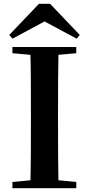

<svg xmlns="http://www.w3.org/2000/svg" viewBox="-20 -987 466 1007"><path d="M242.7 -967 398.3 -803.8 382.3 -784.1 173.3 -896.1H253.7L45.3 -784.1L28.7 -803.8L184.3 -967ZM45.1 0V-32.6L198.2 -47.3H226L380.1 -32.6V0ZM138.6 0Q141.4 -85.2 141.7 -171.8Q142.1 -258.5 142.1 -346.1V-393.6Q142.1 -481.3 141.7 -567.7Q141.4 -654.1 138.6 -740.5H287Q285.3 -655.6 284.8 -568.4Q284.3 -481.3 284.3 -393.6V-346.9Q284.3 -259.9 284.8 -173.3Q285.3 -86.6 287 0ZM45.1 -707.9V-740.5H380.1V-707.9L226 -694.2H198.2Z"/></svg>

Font: Noto Serif SC
Style: Regular
Weight: 200
Designer: Ryoko NISHIZUKA 西塚涼子 (kana & ideographs); Frank Grießhammer (Latin, Greek & Cyrillic); Wenlong ZHANG 张文龙 (bopomofo); San
Foundry: Adobe
Version: Version 2.001;hotconv 1.1.0;makeotfexe 2.6.0